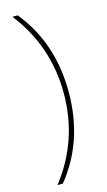

<svg xmlns="http://www.w3.org/2000/svg" viewBox="-135 -759 547 979"><g transform="rotate(-15 139.0 -270.0)"><path d="M68 174H40Q192 -21 192 -270Q192 -519 40 -714H68Q218 -530 218 -270Q218 -10 68 174Z"/></g></svg>

Font: Prompt Thin
Style: Regular
Weight: 100
Designer: Katatrad Team
Foundry: CadsonDemak
Version: Version 1.030